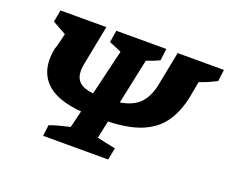

<svg xmlns="http://www.w3.org/2000/svg" viewBox="-93 -683 994 830"><g transform="rotate(20 404.0 -267.5)"><path d="M171 0 177 -51Q199 -59 218 -64Q237 -69 270 -77L289 -155Q184 -164 134 -206.5Q84 -249 84 -321Q84 -336 86 -353.5Q88 -371 95 -388L109 -445L46 -480L56 -535H267L235 -371Q228 -341 228 -320Q228 -287 247.5 -269Q267 -251 311 -246L361 -456L304 -480L313 -535H543L536 -480Q518 -472 506.5 -467.5Q495 -463 477 -457L433 -249Q494 -259 524 -291.5Q554 -324 565 -382L595 -535H808L801 -481Q783 -472 763.5 -463.5Q744 -455 723 -448L710 -377Q696 -307 663.5 -258.5Q631 -210 570.5 -183.5Q510 -157 413 -154L396 -73L481 -55L470 0Z"/></g></svg>

Font: Piazzolla SC
Style: Bold Italic
Weight: 700
Italic angle: -11.3°
Designer: Juan Pablo del Peral
Foundry: Huerta Tipografica
Version: Version 1.330